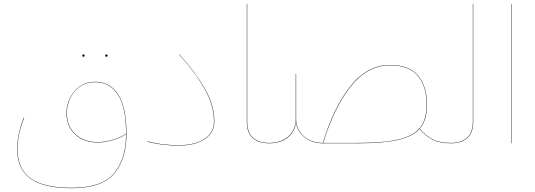

<svg xmlns="http://www.w3.org/2000/svg" viewBox="-20 -750 2799 1005"><path d="M642 -48Q642 82 578 158.5Q514 235 356 235Q208 235 139 184.5Q70 134 70 32Q70 -50 105 -135L107 -134Q89 -90 80.5 -50.5Q72 -11 72 32Q72 134 140.5 183.5Q209 233 356 233Q514 233 577 157Q640 81 640 -48Q613 -29 570 -16.5Q527 -4 492 -4Q418 -4 373 -46.5Q328 -89 328 -159Q328 -199 346 -236.5Q364 -274 398 -298Q432 -322 478 -322Q556 -322 599 -255Q642 -188 642 -48ZM640 -50Q640 -188 597.5 -254Q555 -320 478 -320Q432 -320 398.5 -296.5Q365 -273 347.5 -235.5Q330 -198 330 -159Q330 -90 374.5 -48Q419 -6 492 -6Q527 -6 570 -18.5Q613 -31 640 -50ZM411 -459Q411 -465 417 -465Q423 -465 423 -459Q423 -453 417 -453Q411 -453 411 -459ZM531 -459Q531 -465 537 -465Q543 -465 543 -459Q543 -453 537 -453Q531 -453 531 -459Z M752 -8 753 -10Q827 10 915 10Q1001 10 1050.5 -23Q1100 -56 1100 -113Q1100 -199 1050 -286.5Q1000 -374 917 -465L918 -466Q1001 -375 1051.5 -287.5Q1102 -200 1102 -113Q1102 -55 1051.5 -21.5Q1001 12 915 12Q827 12 752 -8Z M1272 -730H1274V-112Q1274 -56 1304.5 -29Q1335 -2 1388 -2L1389 -1L1388 0Q1334 0 1303 -27.5Q1272 -55 1272 -112Z M2342 -1 2341 0Q2280 0 2243 -19.5Q2206 -39 2176 -75Q2140 -35 2063 -17.5Q1986 0 1853 0H1670Q1612 0 1571.5 -33.5Q1531 -67 1529 -117Q1527 -65 1489 -32.5Q1451 0 1388 0L1387 -1L1388 -2Q1451 -2 1489.5 -36Q1528 -70 1528 -128V-363H1530V-128Q1530 -71 1570.5 -36.5Q1611 -2 1670 -2Q1726 -188 1814.5 -299Q1903 -410 2021 -410Q2122 -410 2168.5 -354Q2215 -298 2215 -203Q2215 -119 2177 -77Q2206 -41 2243 -21.5Q2280 -2 2341 -2ZM2213 -203Q2213 -298 2167 -353Q2121 -408 2021 -408Q1904 -408 1816 -297.5Q1728 -187 1672 -2H1853Q1991 -2 2068 -20.5Q2145 -39 2179 -82Q2213 -125 2213 -203Z M2340 -1 2341 -2Q2394 -2 2424.5 -29Q2455 -56 2455 -112V-730H2457V-112Q2457 -55 2426 -27.5Q2395 0 2341 0Z M2657 0V-730H2659V0Z"/></svg>

Font: FiraGO Two
Style: Regular
Weight: 100
Designer: bBox Type
Foundry: bBox Type GmbH
Version: Version 1.001